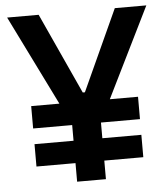

<svg xmlns="http://www.w3.org/2000/svg" viewBox="-51 -739 688 785"><g transform="rotate(-5 293.0 -346.5)"><path d="M73.7 -232.4V-324.2H189.5L7.3 -693.4H136.7L288.6 -361.3H297.4L449.2 -693.4H578.6L396.5 -324.2H512.2V-232.4H352.1V-168H512.2V-76.2H352.1V0H233.9V-76.2H73.7V-168H233.9V-232.4Z"/></g></svg>

Font: Cascadia Mono PL SemiBold
Style: Regular
Weight: 600
Monospace: yes
Designer: Aaron Bell
Foundry: Saja Typeworks
Version: Version 2404.023; ttfautohint (v1.8.4)